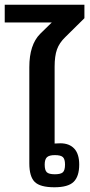

<svg xmlns="http://www.w3.org/2000/svg" viewBox="-57 -777 380 812"><path d="M67 -86V-493Q67 -588 113 -634L162 -682H-37V-757H300V-700L219 -620Q194 -596 184 -568Q174 -540 174 -495V-170Q183 -171 198 -171Q236 -171 257 -148.5Q278 -126 278 -81Q278 -31 254.5 -8Q231 15 173 15Q113 15 90 -7.5Q67 -30 67 -86ZM218 -81Q218 -104 209 -112.5Q200 -121 175 -121Q151 -121 141.5 -112Q132 -103 132 -81Q132 -57 141 -48.5Q150 -40 175 -40Q200 -40 209 -48.5Q218 -57 218 -81Z"/></svg>

Font: Pridi
Style: Regular
Weight: 400
Designer: Katatrad Team
Foundry: CadsonDemak
Version: Version 1.001